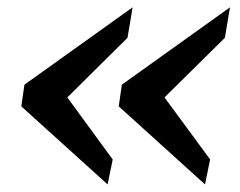

<svg xmlns="http://www.w3.org/2000/svg" viewBox="-20 -504 642 514"><path d="M268.1 -10.3 37.1 -219.2 45.4 -277.3 335 -484.4 321.3 -402.8 160.2 -243.2 281.7 -77.1ZM528.8 -10.3 297.9 -219.2 306.2 -277.3 595.7 -484.4 582 -402.8 420.4 -243.2 542.5 -77.1Z"/></svg>

Font: Gelasio SemiBold
Style: Italic
Weight: 600
Italic angle: -8.5°
Designer: Eben Sorkin
Foundry: Eben Sorkin
Version: Version 1.008